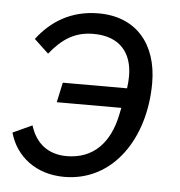

<svg xmlns="http://www.w3.org/2000/svg" viewBox="-44 -570 585 625"><g transform="rotate(5 248.0 -258.0)"><path d="M143 -228H354L349 -204C330 -113 278 -56 190 -56C131 -56 89 -87 71 -146L8 -117C29 -41 95 12 188 12C349 12 447 -138 447 -317C447 -444 377 -528 254 -528C163 -528 99 -486 54 -427L101 -383C142 -434 183 -460 243 -460C331 -460 370 -407 370 -333C370 -322 369 -307 367 -293H157Z"/></g></svg>

Font: LVC Sans
Style: Italic
Weight: 400
Italic angle: -11.31°
Designer: Mike Abbink, Paul van der Laan, Pieter van Rosmalen
Foundry: Bold Monday
Version: Version 3.0